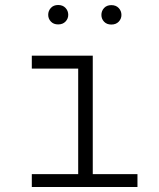

<svg xmlns="http://www.w3.org/2000/svg" viewBox="-20 -752 640 772"><path d="M107.9 -528.3H353V-51.8H532.7V0H107.9V-51.8H294.4V-476.1H107.9ZM173.8 -692.4Q173.8 -708.5 184.6 -720.2Q195.3 -731.9 213.9 -731.9Q232.4 -731.9 243.4 -720.2Q254.4 -708.5 254.4 -692.4Q254.4 -676.8 243.4 -665.3Q232.4 -653.8 213.9 -653.8Q195.3 -653.8 184.6 -665.3Q173.8 -676.8 173.8 -692.4ZM387.7 -691.9Q387.7 -708 398.4 -719.7Q409.2 -731.4 427.7 -731.4Q446.3 -731.4 457.3 -719.7Q468.3 -708 468.3 -691.9Q468.3 -676.3 457.3 -664.8Q446.3 -653.3 427.7 -653.3Q409.2 -653.3 398.4 -664.8Q387.7 -676.3 387.7 -691.9Z"/></svg>

Font: Roboto Mono Light
Style: Regular
Weight: 300
Designer: Google
Version: Version 2.000985; 2015; ttfautohint (v1.3)